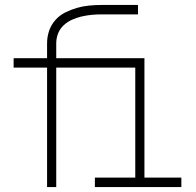

<svg xmlns="http://www.w3.org/2000/svg" viewBox="-20 -755 790 775"><path d="M170 0V-482H35V-520H170V-580Q170 -606 178 -630Q186 -654 203 -673.5Q220 -693 243 -704.5Q266 -716 290 -723Q314 -730 339.5 -732.5Q365 -735 390 -735H537V-697H390Q370 -697 349.5 -695Q329 -693 309.5 -688.5Q290 -684 271 -675.5Q252 -667 237 -653Q222 -639 214.5 -620Q207 -601 207 -580V-520H377V-482H207V0ZM363 0V-38H526V-482H377V-520H563V-38H712V0Z"/></svg>

Font: Zed Sans Extralight Extended
Style: Regular
Weight: 200
Width: 7
Designer: Belleve Invis
Foundry: Belleve Invis
Version: Version 1.0.0; ttfautohint (v1.8.4)